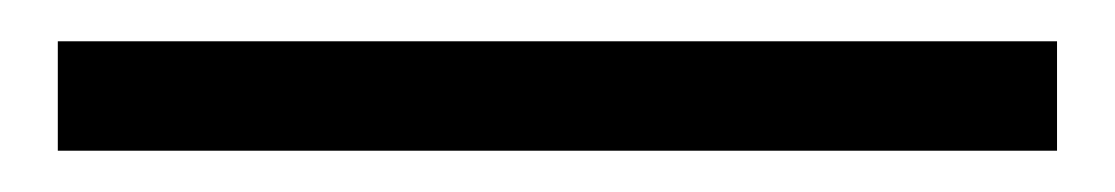

<svg xmlns="http://www.w3.org/2000/svg" viewBox="-20 -20 540 93"><path d="M8 53V0H492V53Z"/></svg>

Font: wassup Sans
Style: Regular
Weight: 400
Version: Version 2.001